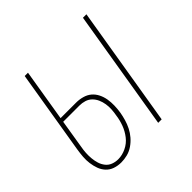

<svg xmlns="http://www.w3.org/2000/svg" viewBox="-142 -648 783 783"><g transform="rotate(-45 250.0 -256.0)"><path d="M352 0 438 -520H458L372 0ZM132 8Q112 8 94.5 2Q77 -4 65 -17Q53 -30 47 -46.5Q41 -63 38.5 -81.5Q36 -100 37.5 -119Q39 -138 42 -157L102 -520H121L84 -295H174Q192 -295 210 -290Q228 -285 241 -274Q254 -263 262 -247Q270 -231 273 -213Q276 -195 275.5 -176Q275 -157 272 -138Q269 -121 264 -103.5Q259 -86 250.5 -69Q242 -52 229.5 -37.5Q217 -23 201 -12Q185 -1 167 3.5Q149 8 132 8ZM132 -10Q155 -10 178 -21Q201 -32 216.5 -52Q232 -72 240.5 -95Q249 -118 252 -141Q255 -157 256 -173Q257 -189 254.5 -204.5Q252 -220 246 -233.5Q240 -247 229.5 -257.5Q219 -268 204.5 -272.5Q190 -277 174 -277H81L61 -154Q58 -138 57 -122Q56 -106 57.5 -90Q59 -74 63.5 -59.5Q68 -45 77.5 -33Q87 -21 101.5 -15.5Q116 -10 132 -10Z"/></g></svg>

Font: Iosevka SS04 Thin
Style: Italic
Weight: 100
Italic angle: -9°
Monospace: yes
Designer: Belleve Invis
Foundry: Belleve Invis
Version: Version 19.0.0; ttfautohint (v1.8.4)